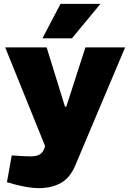

<svg xmlns="http://www.w3.org/2000/svg" viewBox="-20 -767 675 996"><path d="M180 209Q158 209 127.5 204.5Q97 200 58 190L16 178L41 39L82 42Q98 43 112.5 43.5Q127 44 141 44Q167 44 183.5 35.5Q200 27 208 8L214 -9L7 -521H222L317 -214H324L423 -521H629L371 90Q344 155 296 182Q248 209 180 209ZM200 -568 294 -747H501L353 -568Z"/></svg>

Font: REM Medium ExtraBold
Style: Regular
Weight: 800
Version: Version 1.005;gftools[0.9.28]